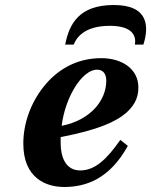

<svg xmlns="http://www.w3.org/2000/svg" viewBox="-20 -734 603 766"><path d="M552 -556C575 -628 573 -714 434 -714C295 -714 256 -638 240 -556H274C284 -582 315 -631 418 -631C518 -631 523 -582 518 -556ZM73 -161C73 -23 164 12 236 12C323 12 417 -20 490 -152L460 -176C407 -100 360 -54 300 -54C241 -54 222 -109 222 -163V-187C372 -216 443 -248 486 -286C525 -322 532 -355 532 -386C532 -457 469 -502 384 -502C285 -502 208 -456 154 -388C100 -320 73 -238 73 -161ZM226 -232C240 -347 308 -456 367 -456C391 -456 404 -440 404 -412C404 -334 342 -255 226 -232Z"/></svg>

Font: Heuristica
Style: Bold Italic
Weight: 700
Italic angle: -13°
Version: Version 1.0.1